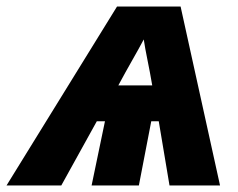

<svg xmlns="http://www.w3.org/2000/svg" viewBox="-90 -569 730 589"><path d="M273 -307Q295 -348 315 -383Q335 -418 351 -448Q355 -421 362.5 -384.5Q370 -348 377 -307ZM-70 0H98L207 -197H232L191 0H336L374 -197H397L430 0H585L464 -549H269Z"/></svg>

Font: Noto Sans Display Extra
Style: Italic
Weight: 800
Italic angle: -12°
Designer: Monotype Design Team
Foundry: Monotype Imaging Inc.
Version: Version 1.900